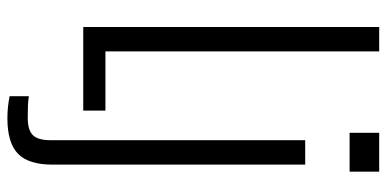

<svg xmlns="http://www.w3.org/2000/svg" viewBox="-283 -557 1045 519"><g transform="rotate(90 239.5 -297.5)"><path d="M53 0V-800H119V-60H279V0ZM339 -720V-800H444V-720ZM240 199V147Q251 149 267.5 149.5Q284 150 299 150Q331 150 345 136.5Q359 123 359 88V-600H425V83Q425 148 395.5 176.5Q366 205 300 205Q269 205 240 199Z"/></g></svg>

Font: Big Shoulders Display
Style: Regular
Weight: 400
Designer: Patric King
Foundry: XO Type Co
Version: Version 1.000; ttfautohint (v1.8.2)